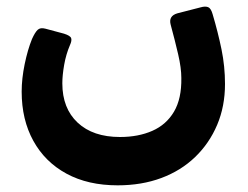

<svg xmlns="http://www.w3.org/2000/svg" viewBox="-20 -411 744 576"><path d="M333 145Q244 145 179.5 110Q115 75 80 11.5Q45 -52 45 -136Q45 -175 54 -218.5Q63 -262 76 -294Q85 -314 93 -321.5Q101 -329 116 -325L172 -310Q191 -304 193.5 -296.5Q196 -289 190 -276Q178 -248 172.5 -216.5Q167 -185 167 -161Q167 -86 213 -43Q259 0 340 0Q395 0 437 -18.5Q479 -37 502 -76Q525 -115 524 -177Q524 -207 514.5 -248Q505 -289 492 -337Q485 -363 512 -371L582 -389Q596 -393 604.5 -389.5Q613 -386 618 -368Q634 -314 644.5 -263Q655 -212 655 -159Q655 -92 631.5 -36.5Q608 19 565.5 60Q523 101 464 123Q405 145 333 145Z"/></svg>

Font: Rubik Light SemiBold
Style: Regular
Weight: 600
Version: Version 2.300;gftools[0.9.30]